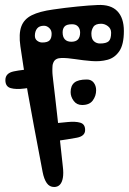

<svg xmlns="http://www.w3.org/2000/svg" viewBox="-20 -723 516 768"><path d="M231.5 -55Q234.5 -30 231.5 -12Q228.5 6 219.8 15.5Q211 25 196.5 25Q178 25 167 9.2Q156 -6.5 150.5 -35Q130 -142 115.8 -218.5Q101.5 -295 91.5 -351.2Q81.5 -407.5 74.5 -451.8Q67.5 -496 61.5 -538Q54.5 -587.5 65.2 -617Q76 -646.5 107 -662Q138 -677.5 192.5 -685Q216 -688.5 240.5 -691.5Q265 -694.5 288.5 -696.8Q312 -699 333 -700.8Q354 -702.5 370.5 -703Q423 -705.5 449.2 -678.5Q475.5 -651.5 475.5 -599Q475.5 -545 457.2 -518.2Q439 -491.5 409.8 -483.8Q380.5 -476 346.5 -478.8Q312.5 -481.5 280.8 -486.5Q249 -491.5 225.5 -491Q202 -490.5 194.5 -475Q193.5 -473 192.8 -471Q192 -469 191.2 -466.5Q190.5 -464 190.2 -461Q190 -458 189.8 -454.5Q189.5 -451 189.5 -447Q189.5 -442.5 189.5 -438.2Q189.5 -434 189.8 -429.8Q190 -425.5 190.5 -421.2Q191 -417 191.5 -412.5Q192 -408 192.5 -403Q196 -374 200.5 -335.2Q205 -296.5 210 -251.2Q215 -206 220.5 -156.2Q226 -106.5 231.5 -55ZM172.5 -454Q172.5 -454 172.5 -454Q172.5 -454 172.5 -454Q172.5 -454 172.5 -454Q172.5 -454 172.5 -454Q172.5 -454 172.5 -454Q172.5 -454 172.5 -454Q172.5 -454 172.5 -454Q172.5 -454 172.5 -454ZM149 -553Q170 -553 178.2 -561.5Q186.5 -570 186.5 -588Q186.5 -602 177 -611Q167.5 -620 156 -620Q137 -620 128.2 -608.8Q119.5 -597.5 119.5 -580Q119.5 -567 128.8 -560Q138 -553 149 -553ZM265.5 -556Q283 -556 291.8 -565.2Q300.5 -574.5 300.5 -593Q300.5 -607.5 292.2 -616.8Q284 -626 268.5 -626Q246.5 -626 238.5 -617.2Q230.5 -608.5 230.5 -593.5Q230.5 -575 239.5 -565.5Q248.5 -556 265.5 -556ZM380 -549Q404.5 -549 414.5 -557.8Q424.5 -566.5 424.5 -592Q424.5 -608.5 411.8 -618.2Q399 -628 384.5 -628Q361.5 -628 353.5 -615.5Q345.5 -603 345.5 -588.5Q345.5 -567 355.8 -558Q366 -549 380 -549ZM198.5 -158 180.5 -228Q218.5 -231.5 250.2 -234.8Q282 -238 301.2 -232.2Q320.5 -226.5 320.5 -203Q320.5 -178.5 287.5 -172.2Q254.5 -166 198.5 -158ZM123.5 -448 146.5 -378Q111.5 -373.5 78 -369Q44.5 -364.5 23 -370.5Q1.5 -376.5 1.5 -402.5Q1.5 -430.5 35.2 -437.5Q69 -444.5 123.5 -448ZM327.5 -405Q345 -405 354.8 -392.5Q364.5 -380 364.5 -362Q364.5 -339.5 351.2 -321.2Q338 -303 308.5 -303Q287 -303 274.8 -319.5Q262.5 -336 262.5 -354.5Q262.5 -380 277.5 -392.5Q292.5 -405 327.5 -405Z"/></svg>

Font: Kablammo
Style: Regular
Weight: 400
Designer: Travis Kochel, Lizy Gershenzon, Daria Petrova, Ethan Cohen
Foundry: Vectro Type Foundry
Version: Version 1.002